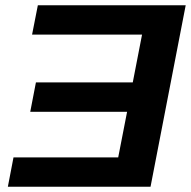

<svg xmlns="http://www.w3.org/2000/svg" viewBox="-20 -708 724 728"><path d="M9.8 0 31.2 -111.3H428.2L461.9 -284.2H94.7L116.2 -395.5H483.4L518.6 -576.7H101.6L123.5 -688H684.1L550.8 0Z"/></svg>

Font: Arimo
Style: Italic
Weight: 400
Italic angle: -12°
Designer: Steve Matteson
Foundry: Monotype Imaging Inc.
Version: Version 1.33